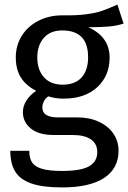

<svg xmlns="http://www.w3.org/2000/svg" viewBox="-20 -606 560 839"><path d="M520 -503Q490 -493 454 -490Q418 -487 366 -487Q459 -445 459 -354Q459 -275 405 -225Q351 -175 258 -175Q222 -175 191 -185Q179 -177 172 -163.5Q165 -150 165 -136Q165 -93 234 -93H318Q371 -93 412 -74Q453 -55 475.5 -22Q498 11 498 53Q498 130 435 171.5Q372 213 251 213Q166 213 116.5 195.5Q67 178 46 143Q25 108 25 53H108Q108 85 120 103.5Q132 122 163 131.5Q194 141 251 141Q334 141 369.5 120.5Q405 100 405 59Q405 22 377 3Q349 -16 299 -16H216Q149 -16 114.5 -44.5Q80 -73 80 -116Q80 -142 95 -166Q110 -190 138 -209Q92 -233 70.5 -268.5Q49 -304 49 -355Q49 -408 75.5 -450Q102 -492 148.5 -515.5Q195 -539 252 -539Q314 -538 356 -543.5Q398 -549 425.5 -558.5Q453 -568 493 -586ZM143 -355Q143 -301 172 -268.5Q201 -236 254 -236Q308 -236 336.5 -267.5Q365 -299 365 -356Q365 -473 252 -473Q200 -473 171.5 -440.5Q143 -408 143 -355Z"/></svg>

Font: FiraGOUPP
Style: Medium
Weight: 400
Designer: bBox Type
Foundry: bBox Type GmbH
Version: Version 1.001